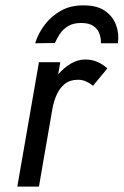

<svg xmlns="http://www.w3.org/2000/svg" viewBox="-20 -690 457 710"><path d="M110 -530Q121 -566 145 -598Q169 -630 205.5 -650.5Q242 -671 291 -670Q339 -670 368 -650Q397 -630 409 -598Q421 -566 416 -530H353Q354 -547 348 -564.5Q342 -582 326 -593.5Q310 -605 280 -605Q250 -605 231 -593Q212 -581 201 -564Q190 -547 183 -531ZM324 -373Q311 -383 298 -389Q285 -395 268 -395Q239 -395 220 -380Q201 -365 190 -340.5Q179 -316 174 -289L124 0H44L124 -460H203L195 -415Q216 -439 241.5 -454.5Q267 -470 296 -470Q341 -470 377 -437Z"/></svg>

Font: Von Book
Style: Italic
Weight: 400
Version: Version 4.000; ttfautohint (v1.8.4.7-5d5b)